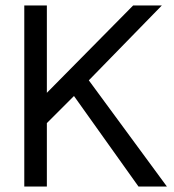

<svg xmlns="http://www.w3.org/2000/svg" viewBox="-20 -686 639 706"><path d="M306.6 -390.6 593.8 0H489.3L252 -333L152.3 -233.4V0H69.3V-666H152.3V-344.7L469.7 -666H575.2Z"/></svg>

Font: BF_TEXT
Style: Regular
Weight: 400
Foundry: EA DICE
Version: Version 1.404